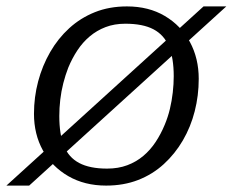

<svg xmlns="http://www.w3.org/2000/svg" viewBox="-54 -567 726 599"><path d="M280 -41Q315 -41 343 -51.5Q371 -62 393 -80.5Q415 -99 431.5 -124Q448 -149 460 -178Q470 -202 476 -227Q482 -252 485 -278.5Q488 -305 488 -329Q488 -386 473 -422Q458 -458 425 -475.5Q392 -493 337 -493Q303 -493 275.5 -482.5Q248 -472 226 -453.5Q204 -435 187.5 -410Q171 -385 159 -356Q150 -333 143.5 -307.5Q137 -282 134 -256Q131 -230 131 -205Q131 -148 145.5 -112Q160 -76 193 -58.5Q226 -41 280 -41ZM-34 12 581 -547H652L37 12ZM52 -212Q52 -264 65 -313Q78 -362 102.5 -404.5Q127 -447 162 -479Q197 -511 242 -529Q287 -547 342 -547Q410 -547 460.5 -517Q511 -487 538.5 -436Q566 -385 566 -321Q566 -269 553.5 -220Q541 -171 516.5 -129Q492 -87 457 -55Q422 -23 377 -5.5Q332 12 277 12Q210 12 159 -17.5Q108 -47 80 -97.5Q52 -148 52 -212Z"/></svg>

Font: Roboto Serif 20pt Light
Style: Italic
Weight: 300
Italic angle: -10°
Version: Version 1.007